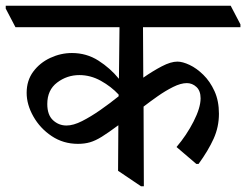

<svg xmlns="http://www.w3.org/2000/svg" viewBox="-48 -640 859 670"><path d="M645 -68H637L568 -127Q603 -168 627.5 -216Q652 -264 652 -297Q652 -323 637.5 -336.5Q623 -350 604 -350Q583 -350 556 -336.5Q529 -323 502 -304Q475 -285 453 -268L454 10H444L364 -44L365 -203Q330 -177 307.5 -163Q285 -149 266 -143.5Q247 -138 224 -138Q173 -138 132.5 -165Q92 -192 68.5 -233.5Q45 -275 45 -316Q45 -359 68 -390Q91 -421 127.5 -438Q164 -455 203 -455Q254 -455 295.5 -428.5Q337 -402 367 -365L369 -545H6L-28 -610V-620H757L791 -555V-545H451L452 -369Q485 -392 516.5 -408.5Q548 -425 571 -425Q589 -425 613.5 -413.5Q638 -402 661.5 -379Q685 -356 700.5 -322Q716 -288 716 -243Q716 -197 697.5 -156Q679 -115 645 -68ZM366 -304V-310Q340 -338 304 -358Q268 -378 229 -378Q186 -378 151.5 -352Q117 -326 117 -277Q117 -239 137 -220.5Q157 -202 184 -202Q208 -202 238.5 -217.5Q269 -233 302 -256Q335 -279 366 -304Z"/></svg>

Font: Tiro Devanagari Sanskrit
Style: Regular
Weight: 400
Designer: Devanagari: John Hudson & Fiona Ross. Latin: John Hudson.
Foundry: Tiro Typeworks Ltd.
Version: Version 1.52